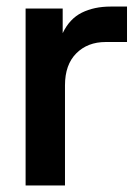

<svg xmlns="http://www.w3.org/2000/svg" viewBox="-20 -565 424 585"><path d="M58 0V-539H171V-464Q192 -508 229.5 -526.5Q267 -545 317 -545H367V-437H302Q247 -437 212.5 -402.5Q178 -368 178 -305V0Z"/></svg>

Font: Plus Jakarta Display Medium
Style: Regular
Weight: 500
Designer: Gumpita Rahayu
Foundry: Tokotype Studio
Version: Version 1.000